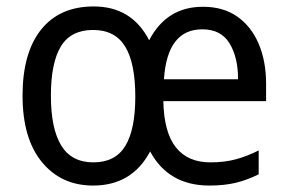

<svg xmlns="http://www.w3.org/2000/svg" viewBox="-20 -566 894 596"><path d="M610 -545Q673 -545 716.5 -514.5Q760 -484 783 -430Q806 -376 806 -306V-252H487Q489 -155 526 -108.5Q563 -62 633 -62Q677 -62 712 -71.5Q747 -81 783 -99V-25Q747 -7 711.5 1.5Q676 10 630 10Q503 10 446 -96Q390 10 269 10Q170 10 110 -63Q50 -136 50 -269Q50 -402 107.5 -474Q165 -546 271 -546Q389 -546 443 -441Q497 -545 610 -545ZM608 -475Q499 -475 489 -320H719Q719 -388 692.5 -431.5Q666 -475 608 -475ZM269 -473Q200 -473 169 -422Q138 -371 138 -269Q138 -167 170 -114.5Q202 -62 270 -62Q338 -62 369 -113Q400 -164 400 -266Q400 -370 368.5 -421.5Q337 -473 269 -473Z"/></svg>

Font: Noto Sans Sinhala SemiCondensed
Style: Regular
Weight: 400
Width: 4
Designer: Jelle Bosma - Monotype Design Team
Foundry: Monotype Imaging Inc.
Version: Version 2.006; ttfautohint (v1.8.4.7-5d5b)